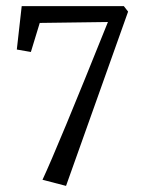

<svg xmlns="http://www.w3.org/2000/svg" viewBox="-20 -482 472 628"><path d="M119 106Q168 1 333 -410L110 -407L81 -312L35 -320L51 -462H385L399 -444L196 126Z"/></svg>

Font: Aikya
Style: Regular
Weight: 400
Designer: Neelakash Kshetrimayum (Latin subset based on Merriweather by Eben Sorkin)
Foundry: Brand New Type
Version: Version 1.00 b005